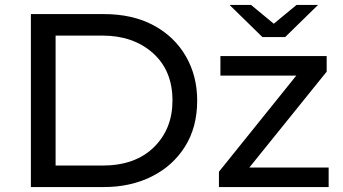

<svg xmlns="http://www.w3.org/2000/svg" viewBox="-20 -757 1387 777"><path d="M400 0H105V-700H400Q517 -700 601.5 -654.5Q686 -609 732 -529.5Q778 -450 778 -350Q778 -242 728.5 -163.5Q679 -85 593.5 -42.5Q508 0 400 0ZM394 -87Q527 -87 602.5 -161Q678 -235 678 -350Q678 -472 598.5 -542.5Q519 -613 394 -613H205V-87ZM1310 0H866V-62L1179 -451H872V-530H1302V-467L989 -79H1310ZM1134 -607H1042L909 -737H996L1088 -661L1180 -737H1267Z"/></svg>

Font: Argentum Novus
Style: Regular
Weight: 400
Designer: Julieta Ulanovsky
Foundry: Julieta Ulanovsky
Version: Version 7.20;July 27, 2021;FontCreator 13.0.0.2683 64-bit